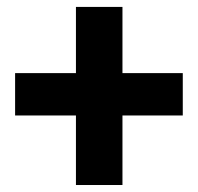

<svg xmlns="http://www.w3.org/2000/svg" viewBox="-20 -609 576 558"><path d="M335.9 -396.5H511.2V-273.4H335.9V-71.3H200.7V-273.4H23.9V-396.5H200.7V-588.9H335.9Z"/></svg>

Font: Roboto Avanza Slab
Style: Bold
Weight: 700
Designer: Google
Version: Version 1.100263; 2013; ttfautohint (v0.94.20-1c74) -l 8 -r 